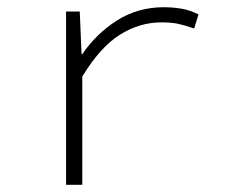

<svg xmlns="http://www.w3.org/2000/svg" viewBox="-20 -512 640 532"><path d="M163 0V-480H201L206 -362H208Q247 -419 304.5 -455.5Q362 -492 434 -492Q458 -492 482.5 -488Q507 -484 530 -472L518 -433Q492 -442 473.5 -446Q455 -450 427 -450Q367 -450 312.5 -416Q258 -382 208 -300V0Z"/></svg>

Font: Source Code Pro Light
Style: Regular
Weight: 300
Monospace: yes
Designer: Paul D. Hunt, Teo Tuominen
Foundry: Adobe Systems Incorporated
Version: Version 2.030;PS 1.000;hotconv 16.6.51;makeotf.lib2.5.65220